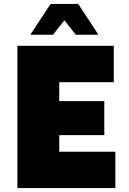

<svg xmlns="http://www.w3.org/2000/svg" viewBox="-20 -952 652 972"><path d="M68 0V-720H556V-536H280V-440H508V-268H280V-184H564V0ZM136 -776V-780L236 -932H376L476 -780V-776H364L306 -849L248 -776Z"/></svg>

Font: Kufam Black
Style: Regular
Weight: 900
Designer: Wael Morcos, Artur Schmal
Foundry: Original Type
Version: Version 1.301; ttfautohint (v1.8.3)